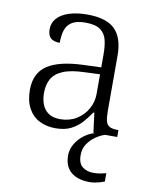

<svg xmlns="http://www.w3.org/2000/svg" viewBox="-86 -609 717 905"><g transform="rotate(10 272.0 -156.0)"><path d="M202 10Q160 10 126 -7Q92 -24 72.5 -59.5Q53 -95 53 -148Q53 -228 109.5 -265.5Q166 -303 283 -307L366 -310V-372Q366 -411 359 -440.5Q352 -470 328.5 -487.5Q305 -505 257 -505Q214 -505 191.5 -490.5Q169 -476 161 -450.5Q153 -425 153 -390Q124 -390 109.5 -403Q95 -416 95 -446Q95 -475 114 -497Q133 -519 170 -531.5Q207 -544 259 -544Q350 -544 391 -503.5Q432 -463 432 -378V-112Q432 -81 437 -63.5Q442 -46 455.5 -39.5Q469 -33 493 -33H497V0H383L371 -94H366Q349 -68 328 -44.5Q307 -21 277 -5.5Q247 10 202 10ZM217 -36Q261 -36 294.5 -56.5Q328 -77 347 -110.5Q366 -144 366 -182V-277L293 -274Q227 -272 189.5 -256Q152 -240 136.5 -212Q121 -184 121 -145Q121 -113 131 -88.5Q141 -64 162 -50Q183 -36 217 -36ZM406 232Q348 232 316 205Q284 178 284 125Q284 96 299.5 70Q315 44 339.5 25.5Q364 7 391 0H439Q419 6 396.5 21Q374 36 358 59Q342 82 342 114Q342 154 363.5 170Q385 186 414 186Q429 186 443 184Q457 182 476 177V217Q466 221 453.5 224.5Q441 228 429 230Q417 232 406 232Z"/></g></svg>

Font: Noto Rashi Hebrew Light
Style: Regular
Weight: 300
Version: Version 1.006